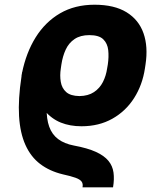

<svg xmlns="http://www.w3.org/2000/svg" viewBox="-20 -573 721 826"><path d="M466.3 232.9H335Q337.9 217.8 331.1 208.3Q324.2 198.7 304.7 191.7Q285.2 184.6 249.5 176.8Q192.9 163.1 152.6 132.3Q112.3 101.6 89.4 50.5Q66.4 -0.5 62 -73.2Q57.6 -146 72.3 -242.7L75.2 -263.2L196.8 -239.3L193.4 -218.3Q181.6 -156.2 180.7 -108.9Q179.7 -61.5 191.7 -28.1Q203.6 5.4 230.2 25.4Q256.8 45.4 298.3 53.2Q356.4 64 392.3 80.3Q428.2 96.7 446.3 118.7Q464.4 140.6 468.3 169.2Q472.2 197.8 466.3 232.9ZM330.6 -29.8Q280.8 -29.8 241.5 -45.7Q202.1 -61.5 170.9 -97.9Q139.6 -134.3 115.7 -194.8Q108.9 -211.9 98.1 -221.2Q87.4 -230.5 79.3 -236.6Q71.3 -242.7 72.8 -249L74.7 -258.8Q92.3 -346.2 133.5 -412.4Q174.8 -478.5 238.3 -515.6Q301.8 -552.7 386.7 -552.7Q471.7 -552.7 524.4 -520.3Q577.1 -487.8 597.4 -429.9Q617.7 -372.1 606 -295.4L603.5 -278.8Q592.8 -207.5 556.9 -151.1Q521 -94.7 463.4 -62.3Q405.8 -29.8 330.6 -29.8ZM321.8 -159.7Q359.4 -160.2 384.3 -176.8Q409.2 -193.4 422.9 -220.5Q436.5 -247.6 440.9 -278.8L443.8 -295.4Q448.7 -328.6 445.6 -357.4Q442.4 -386.2 424.1 -404.1Q405.8 -421.9 364.3 -421.9Q325.7 -421.9 300.8 -405Q275.9 -388.2 262.7 -359.6Q249.5 -331.1 244.1 -295.4L241.7 -278.8Q236.8 -248 241.5 -220.7Q246.1 -193.4 264.9 -176.8Q283.7 -160.2 321.8 -159.7Z"/></svg>

Font: Inter 17pt ExtraBold
Style: Italic
Weight: 800
Italic angle: -9.3988°
Version: Version 4.001;git-66647c0bb